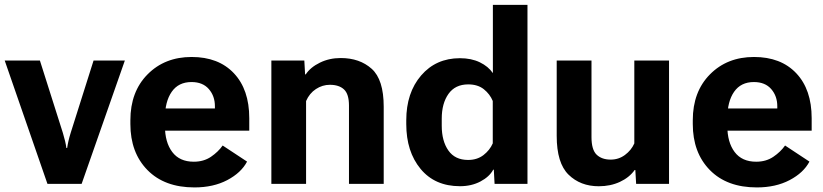

<svg xmlns="http://www.w3.org/2000/svg" viewBox="-30 -768 3439 802"><path d="M-10.3 -515.1H136.7L232.7 -212.6Q238.3 -194.1 241.8 -179Q245.4 -163.8 247.3 -149.9H250.5Q252.4 -163.8 255.9 -178.8Q259.3 -193.8 265.1 -212.6L360.8 -515.1H491.5L311 0H168.2Z M514.6 -250V-265.6Q514.6 -385 586.5 -457.5Q658.4 -530 770.3 -530Q882.8 -530 947 -462Q1011.2 -394 1011.2 -274.2V-222.2H613.5V-314.9H867.7V-323.7Q867.9 -366.5 842.4 -395.9Q816.9 -425.3 770 -425.3Q715.6 -425.3 687.3 -384.6Q658.9 -344 658.9 -273.4V-242.4Q658.9 -173.6 689.5 -133.1Q720 -92.5 779.5 -92.5Q820.8 -92.5 851.1 -113Q881.3 -133.5 900.1 -160.2L1002 -93Q977.5 -46.4 919.3 -15.7Q861.1 14.9 782.2 14.9Q657.2 14.9 585.9 -57.7Q514.6 -130.4 514.6 -250Z M1103.5 0V-515.1H1241.2L1244.4 -457.3H1247.1Q1266.8 -487.1 1306.3 -506.3Q1345.7 -525.6 1393.1 -525.6Q1472.4 -525.6 1522.6 -480.6Q1572.8 -435.5 1572.8 -322.3V0H1427.7V-326.9Q1427.7 -375 1407 -394.4Q1386.2 -413.8 1347.9 -413.8Q1316.7 -413.8 1289.6 -396Q1262.5 -378.2 1248.5 -345.9V0Z M1667 -249.8V-265.4Q1667 -380.6 1729.1 -452.8Q1791.3 -524.9 1890.9 -524.9Q1939 -524.9 1974.4 -507.7Q2009.8 -490.5 2028.8 -462.6V-747.6H2173.3V0H2035.9L2032.7 -59.3H2030.3Q2014.2 -29.5 1976.8 -9.9Q1939.5 9.8 1891.4 9.8Q1786.6 9.8 1726.8 -62.5Q1667 -134.8 1667 -249.8ZM1815.2 -242.7Q1815.2 -179 1842.9 -139.4Q1870.6 -99.9 1925.3 -99.9Q1963.1 -99.9 1989.5 -120.2Q2015.9 -140.6 2028.3 -169.2V-346.2Q2016.4 -375 1991 -395.3Q1965.6 -415.5 1925.8 -415.5Q1871.6 -415.5 1843.4 -375.9Q1815.2 -336.2 1815.2 -272.5Z M2295.4 -200.4V-515.1H2440.7V-195.6Q2440.7 -142.3 2462.3 -121.8Q2483.9 -101.3 2520.8 -101.3Q2554.2 -101.3 2580.4 -120.7Q2606.7 -140.1 2619.6 -168.9V-515.1H2764.6V0H2627.2L2623.8 -57.9H2621.1Q2598.6 -26.4 2559.2 -8.2Q2519.8 10 2471.2 10Q2394.3 10 2344.8 -38.5Q2295.4 -86.9 2295.4 -200.4Z M2863.8 -250V-265.6Q2863.8 -385 2935.7 -457.5Q3007.6 -530 3119.4 -530Q3231.9 -530 3296.1 -462Q3360.4 -394 3360.4 -274.2V-222.2H2962.6V-314.9H3216.8V-323.7Q3217 -366.5 3191.5 -395.9Q3166 -425.3 3119.1 -425.3Q3064.7 -425.3 3036.4 -384.6Q3008.1 -344 3008.1 -273.4V-242.4Q3008.1 -173.6 3038.6 -133.1Q3069.1 -92.5 3128.7 -92.5Q3169.9 -92.5 3200.2 -113Q3230.5 -133.5 3249.3 -160.2L3351.1 -93Q3326.7 -46.4 3268.4 -15.7Q3210.2 14.9 3131.3 14.9Q3006.3 14.9 2935.1 -57.7Q2863.8 -130.4 2863.8 -250Z"/></svg>

Font: RobotoFlex
Style: Regular
Weight: 400
Designer: Berlow after Robertson
Foundry: Google
Version: Version 2.136